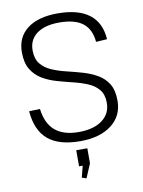

<svg xmlns="http://www.w3.org/2000/svg" viewBox="-99 -774 788 1056"><g transform="rotate(-10 295.5 -246.5)"><path d="M300 7Q181 7 120 -44.5Q59 -96 50 -204L111 -206Q121 -124 168 -84Q215 -44 300 -44Q383 -44 431 -79.5Q479 -115 479 -176Q479 -222 456.5 -249.5Q434 -277 397 -292.5Q360 -308 316.5 -318.5Q273 -329 229 -341.5Q185 -354 148.5 -375.5Q112 -397 89.5 -434Q67 -471 67 -530Q67 -614 127.5 -660.5Q188 -707 297 -707Q412 -707 473.5 -660Q535 -613 541 -520L479 -516Q473 -587 428.5 -621.5Q384 -656 297 -656Q217 -656 172 -623Q127 -590 127 -530Q127 -483 149.5 -455Q172 -427 209 -411Q246 -395 290 -384.5Q334 -374 377.5 -361.5Q421 -349 458 -328Q495 -307 517 -271.5Q539 -236 539 -177Q539 -92 474 -42.5Q409 7 300 7ZM330 52V136L297 214L272 206L299 99L325 142H268V52Z"/></g></svg>

Font: Pathway Extreme 28pt ExtraLight
Style: Regular
Weight: 250
Designer: Eduardo Rodriguez Tunni
Foundry: Eduardo Rodriguez Tunni
Version: Version 1.001;gftools[0.9.26]